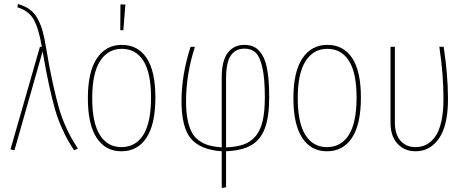

<svg xmlns="http://www.w3.org/2000/svg" viewBox="-20 -756 2366 972"><path d="M70.8 -735.8Q106 -725.6 129.6 -708.7Q153.3 -691.9 169.4 -663.3Q185.5 -634.8 195.3 -600.1Q205.1 -565.4 213.9 -511.2Q230 -411.6 247.6 -333.7Q265.1 -255.9 278.3 -209.5Q291.5 -163.1 311 -119.6Q330.6 -76.2 341.3 -57.4Q352.1 -38.6 374 -3.9L355 4.9Q333.5 -28.8 322 -49.1Q310.5 -69.3 291.5 -111.8Q272.5 -154.3 259 -200.7Q245.6 -247.1 228.8 -323Q211.9 -398.9 195.8 -496.1L53.2 4.9L33.2 0L182.1 -519H191.9Q175.8 -612.8 150.6 -657.2Q125.5 -701.7 67.9 -719.2Z M589.8 -733.9 614.7 -732.9 604.5 -603H588.9ZM596.7 -528.8Q677.7 -528.8 722.2 -462.4Q766.6 -396 766.6 -262.2Q766.6 -127 721.4 -58.6Q676.3 9.8 594.7 9.8Q513.7 9.8 469.2 -58.3Q424.8 -126.5 424.8 -258.8Q424.8 -392.6 470.5 -460.7Q516.1 -528.8 596.7 -528.8ZM596.7 -508.8Q526.4 -508.8 486.6 -446.8Q446.8 -384.8 446.8 -258.8Q446.8 -134.8 485.4 -73Q523.9 -11.2 594.7 -11.2Q666.5 -11.2 705.6 -73.2Q744.6 -135.3 744.6 -262.2Q744.6 -386.7 706.1 -447.8Q667.5 -508.8 596.7 -508.8Z M1342.8 -264.2Q1342.8 -164.6 1320.8 -106.2Q1298.8 -47.9 1252 -20.8Q1205.1 6.3 1124.5 9.8V191.9L1102.5 195.8V9.8Q994.6 2.4 946.8 -54Q898.9 -110.4 898.9 -244.1Q898.9 -377.4 944.8 -519H966.8Q921.9 -379.9 921.9 -244.1Q921.9 -190.4 929.4 -151.4Q937 -112.3 950.9 -86.4Q964.8 -60.5 987.8 -44.2Q1010.7 -27.8 1037.8 -20.3Q1064.9 -12.7 1102.5 -9.8V-365.2Q1102.5 -447.8 1132.8 -488.3Q1163.1 -528.8 1217.8 -528.8Q1248 -528.8 1270 -516.6Q1292 -504.4 1309.1 -475.3Q1326.2 -446.3 1334.5 -393.8Q1342.8 -341.3 1342.8 -264.2ZM1124.5 -9.8Q1178.2 -12.2 1213.9 -24.9Q1249.5 -37.6 1274.2 -66.9Q1298.8 -96.2 1309.8 -144Q1320.8 -191.9 1320.8 -264.2Q1320.8 -358.9 1308.3 -413.8Q1295.9 -468.8 1274.2 -489.3Q1252.4 -509.8 1217.8 -509.8Q1172.9 -509.8 1148.7 -475.3Q1124.5 -440.9 1124.5 -359.9Z M1637.2 -528.8Q1718.3 -528.8 1762.7 -462.4Q1807.1 -396 1807.1 -262.2Q1807.1 -127 1762 -58.6Q1716.8 9.8 1635.3 9.8Q1554.2 9.8 1509.8 -58.3Q1465.3 -126.5 1465.3 -258.8Q1465.3 -392.6 1511 -460.7Q1556.6 -528.8 1637.2 -528.8ZM1637.2 -508.8Q1566.9 -508.8 1527.1 -446.8Q1487.3 -384.8 1487.3 -258.8Q1487.3 -134.8 1525.9 -73Q1564.5 -11.2 1635.3 -11.2Q1707 -11.2 1746.1 -73.2Q1785.2 -135.3 1785.2 -262.2Q1785.2 -386.7 1746.6 -447.8Q1708 -508.8 1637.2 -508.8Z M2226.1 -519Q2248 -374 2248 -255.9Q2248 -121.6 2202.9 -55.9Q2157.7 9.8 2084 9.8Q2027.3 9.8 1992.2 -28.6Q1957 -66.9 1957 -134.8V-519H1979V-136.2Q1979 -75.2 2007.8 -43.2Q2036.6 -11.2 2084 -11.2Q2113.8 -11.2 2138.4 -23.9Q2163.1 -36.6 2183.1 -64.2Q2203.1 -91.8 2214.1 -140.4Q2225.1 -189 2225.1 -255.9Q2225.1 -380.4 2204.1 -519Z"/></svg>

Font: Fira Sans Compressed Thin
Style: Regular
Weight: 100
Width: 1
Designer: Carrois Corporate & Edenspiekermann AG
Foundry: Carrois Corporate GbR & Edenspiekermann AG
Version: Version 4.203;PS 004.203;hotconv 1.0.88;makeotf.lib2.5.64775